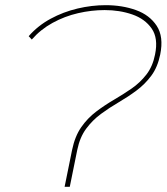

<svg xmlns="http://www.w3.org/2000/svg" viewBox="-20 -723 645 743"><path d="M230 0 259 -143Q270 -196 294.5 -231Q319 -266 352 -291Q385 -316 421 -337Q457 -358 489.5 -380.5Q522 -403 546.5 -434.5Q571 -466 580 -512Q593 -575 567 -612.5Q541 -650 492 -667Q443 -684 385 -684Q334 -684 282 -672Q230 -660 183.5 -634.5Q137 -609 103 -570L91 -583Q127 -624 176 -650.5Q225 -677 280 -690Q335 -703 389 -703Q453 -703 506 -684Q559 -665 586.5 -623Q614 -581 600 -512Q590 -463 565.5 -430Q541 -397 508 -372.5Q475 -348 439 -327Q403 -306 370.5 -282Q338 -258 313.5 -225Q289 -192 279 -143L250 0Z"/></svg>

Font: Montserrat Thin
Style: Italic
Weight: 100
Italic angle: -11.3°
Designer: Julieta Ulanovsky
Foundry: Julieta Ulanovsky
Version: Version 9.000; ttfautohint (v1.8.4.7-5d5b)